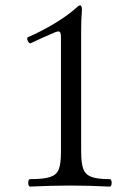

<svg xmlns="http://www.w3.org/2000/svg" viewBox="-20 -691 507 715"><path d="M92.3 -23.9Q144 -23.9 167.7 -32.2Q191.4 -40.5 199.2 -61.3Q207 -82 207 -127V-551.8Q207 -564 204.8 -568.8Q202.6 -573.7 198 -574Q193.4 -574.2 185.1 -570.8Q166 -563 139.4 -551Q112.8 -539.1 93.8 -529.8Q90.8 -528.3 86.7 -533.4Q82.5 -538.6 81.5 -544.7Q80.6 -550.8 84.5 -552.7Q133.3 -573.7 184.1 -604.2Q234.9 -634.8 271 -668Q271.5 -668.5 272 -668.7Q272.5 -668.9 272.9 -669.4Q275.9 -670.9 278.8 -670.9Q281.7 -670.9 283.4 -666.3Q285.2 -661.6 285.2 -654.3Q282.2 -617.2 282.2 -580.1V-127.9Q282.2 -83.5 290 -62.3Q297.9 -41 319.8 -32.5Q341.8 -23.9 388.7 -23.9Q393.1 -23.9 395 -17.1Q397 -10.3 395 -3.2Q393.1 3.9 388.7 3.9Q312 0 240.7 0Q168.9 0 92.3 3.9Q87.9 3.9 85.9 -3.2Q84 -10.3 85.9 -17.1Q87.9 -23.9 92.3 -23.9Z"/></svg>

Font: Junicode Two Beta VF
Style: Regular
Weight: 400
Designer: Peter S. Baker
Foundry: Briery Creek Software
Version: Version 1.031 beta; ttfautohint (v1.8.1.43-b0c9)